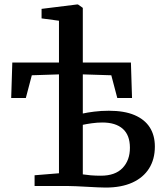

<svg xmlns="http://www.w3.org/2000/svg" viewBox="-20 -839 744 866"><path d="M456.5 7Q443.5 7 420.8 6Q398 5 372.2 3.5Q346.5 2 323.8 1Q301 0 288 0H136V-48.5L246 -57.5V-503.5L123.5 -499.5L96.5 -397H30.5L35.5 -557H246V-745.5L167.5 -756V-799L328.5 -819H331.5L353.5 -803.5V-557H570.5L575.5 -397H509L482 -499.5L353.5 -503.5V-327Q373 -331.5 404.8 -335.5Q436.5 -339.5 471 -339.5Q540.5 -339.5 586.5 -320Q632.5 -300.5 655.5 -264.5Q678.5 -228.5 678.5 -178Q678.5 -121 652.5 -79.5Q626.5 -38 577 -15.5Q527.5 7 456.5 7ZM435 -46.5Q499.5 -46.5 532.8 -81.2Q566 -116 566 -172.5Q566 -229.5 533.8 -258Q501.5 -286.5 441.5 -286.5Q418.5 -286.5 393.8 -283Q369 -279.5 353.5 -276V-52.5Q369 -50 390 -48.2Q411 -46.5 435 -46.5Z"/></svg>

Font: Merriweather 28pt Medium
Style: Regular
Weight: 500
Version: Version 2.100